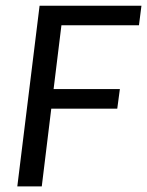

<svg xmlns="http://www.w3.org/2000/svg" viewBox="-20 -662 522 682"><path d="M473.6 -572.3H198.2L170.4 -345.7H405.8L396.5 -275.9H162.1L128.4 0H41.5L120.6 -641.6H482.4Z"/></svg>

Font: Carlito
Style: Italic
Weight: 400
Italic angle: -7°
Designer: Lukasz Dziedzic
Foundry: tyPoland Lukasz Dziedzic
Version: Version 1.104